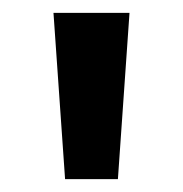

<svg xmlns="http://www.w3.org/2000/svg" viewBox="-20 -820 284 298"><path d="M81 -542 63 -800H181L163 -542Z"/></svg>

Font: Noto Sans Malayalam Condensed SemiBold
Style: Regular
Weight: 600
Width: 3
Designer: Jelle Bosma - Monotype Design Team
Foundry: Monotype Imaging Inc.
Version: Version 2.104; ttfautohint (v1.8.4.7-5d5b)